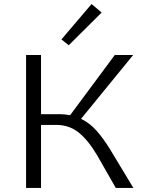

<svg xmlns="http://www.w3.org/2000/svg" viewBox="-20 -930 719 950"><path d="M320 -706 284 -735 433 -910 483 -868ZM640 0H553L461 -161Q416 -237 369 -274.5Q322 -312 258 -312H183V0H109V-658H183V-365H278Q300 -365 327 -360L548 -658H639L381 -342Q423 -322 457 -284Q491 -246 526 -189Z"/></svg>

Font: Ysabeau SC
Style: Regular
Weight: 400
Designer: Christian Thalmann (Catharsis Fonts)
Version: Version 0.003